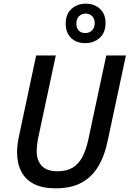

<svg xmlns="http://www.w3.org/2000/svg" viewBox="-20 -1016 706 1046"><path d="M283 10Q213 10 166.5 -13Q120 -36 96.5 -80.5Q73 -125 73 -186Q73 -204 75.5 -227.5Q78 -251 84 -277L177 -714H284L190 -274Q185 -252 182.5 -229.5Q180 -207 180 -192Q180 -141 208 -112Q236 -83 293 -83Q343 -83 375.5 -102.5Q408 -122 428.5 -160.5Q449 -199 461 -255L559 -714H666L566 -246Q550 -168 516 -110.5Q482 -53 425.5 -21.5Q369 10 283 10ZM444 -781Q397 -781 367.5 -809Q338 -837 338 -888Q338 -939 369.5 -967.5Q401 -996 447 -996Q494 -996 524.5 -968Q555 -940 555 -891Q555 -838 523 -809.5Q491 -781 444 -781ZM445 -836Q467 -836 481.5 -850.5Q496 -865 496 -890Q496 -914 482 -928Q468 -942 446 -942Q425 -942 410.5 -927.5Q396 -913 396 -888Q396 -864 408.5 -850Q421 -836 445 -836Z"/></svg>

Font: Noto Sans Display Medium
Style: Italic
Weight: 500
Italic angle: -12°
Designer: Monotype Design Team
Foundry: Monotype Imaging Inc.
Version: Version 2.003